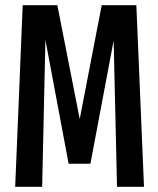

<svg xmlns="http://www.w3.org/2000/svg" viewBox="-20 -720 610 740"><path d="M38.5 0 67.5 -700H201L287 -262.5V-260L287.5 -262.5L372 -700H505.5L535 0H431L418 -564L328.5 -89H244.5L155 -566L142.5 0Z"/></svg>

Font: League Mono Narrow Medium
Style: Regular
Weight: 500
Width: 3
Designer: Tyler Finck
Foundry: The League of Moveable Type / Tyler Finck
Version: Version 2.210